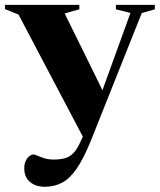

<svg xmlns="http://www.w3.org/2000/svg" viewBox="-33 -514 642 772"><path d="M388.5 -132 308.5 51.5 41.5 -455.5 -13 -477.5V-494.5H286V-476.5L227 -460ZM147 237Q111 237 87.8 217.8Q64.5 198.5 64.5 162Q64.5 145.5 70.5 133Q76.5 120.5 85.2 113.8Q94 107 102 107Q107 107 117.8 112Q128.5 117 145 122.2Q161.5 127.5 183 127.5Q209 127.5 227.8 122.2Q246.5 117 260.2 103.5Q274 90 286 65.5L318.5 -3.5L364.5 -111.5L491.5 -462L433 -476.5V-494.5H589.5V-476.5L537 -461.5L333.5 49Q304 122 276.2 162.8Q248.5 203.5 217.2 220.2Q186 237 147 237Z"/></svg>

Font: Newsreader 60pt
Style: Bold
Weight: 700
Designer: Hugues Gentile
Foundry: Production Type
Version: Version 1.003